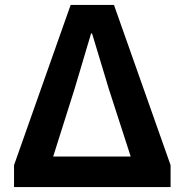

<svg xmlns="http://www.w3.org/2000/svg" viewBox="-20 -760 750 780"><path d="M37 0H673V-89L443 -740H267L37 -89ZM196 -124 283 -399 350 -624H354L422 -399L511 -124Z"/></svg>

Font: Noto Sans Japanese Bold
Style: Bold
Weight: 700
Designer: Ryoko NISHIZUKA (kana & ideographs); Paul D. Hunt (Latin, Greek & Cyrillic); Wenlong ZHANG (bopomofo); Sandoll Communica
Foundry: Adobe Systems Incorporated
Version: Version 1.000;PS 1;hotconv 1.0.78;makeotf.lib2.5.61930